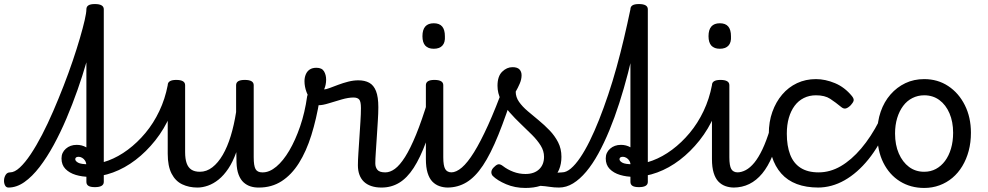

<svg xmlns="http://www.w3.org/2000/svg" viewBox="-99 -910 4881 949"><path d="M-57 17Q-69 17 -74.5 5.5Q-80 -6 -79 -20.5Q-78 -35 -70.5 -46.5Q-63 -58 -49 -58Q-27 -58 -1 -82Q25 -106 53 -148Q81 -190 109 -244Q137 -298 164 -360.5Q191 -423 215.5 -486Q240 -549 260.5 -609.5Q281 -670 296 -721.5Q311 -773 319.5 -810Q328 -847 328 -864Q328 -877 338 -883.5Q348 -890 370 -890Q392 -890 403 -883.5Q414 -877 414 -864V-11Q414 2 403 8.5Q392 15 370 15Q348 15 338 8.5Q328 2 328 -11V-602Q309 -536 284 -465Q259 -394 229.5 -324.5Q200 -255 166.5 -193.5Q133 -132 96.5 -84.5Q60 -37 21.5 -10Q-17 17 -57 17Z M343 -36Q307 -36 275.5 -45.5Q244 -55 224.5 -75Q205 -95 205 -127Q205 -156 226.5 -175Q248 -194 280 -194Q306 -194 327 -182Q348 -170 360.5 -150.5Q373 -131 373 -105L328 -89Q328 -105 322 -115Q316 -125 307 -130Q298 -135 290 -135Q273 -135 273 -123Q273 -114 287 -106Q301 -98 341 -98Q387 -98 436.5 -116.5Q486 -135 533 -170Q580 -205 620 -253Q660 -301 688.5 -361Q717 -421 730 -489Q732 -497 736.5 -503Q741 -509 756 -510Q773 -510 780 -503.5Q787 -497 785 -489Q773 -410 743 -341Q713 -272 668.5 -216Q624 -160 571 -119.5Q518 -79 459.5 -57.5Q401 -36 343 -36Z M877 17Q835 17 801.5 1Q768 -15 749 -52Q730 -89 730 -150V-489Q730 -502 740.5 -508.5Q751 -515 772 -515Q794 -515 805 -508.5Q816 -502 816 -489V-158Q816 -125 823.5 -103.5Q831 -82 847 -71.5Q863 -61 889 -61Q922 -61 950.5 -83Q979 -105 1002 -144.5Q1025 -184 1041.5 -238Q1058 -292 1068 -356V-489Q1068 -502 1078.5 -508.5Q1089 -515 1111 -515Q1133 -515 1144 -508.5Q1155 -502 1155 -489V-133Q1155 -91 1164 -74.5Q1173 -58 1197 -58Q1211 -58 1217.5 -46.5Q1224 -35 1222.5 -20.5Q1221 -6 1210 5.5Q1199 17 1178 17Q1157 17 1138.5 11Q1120 5 1105 -8.5Q1090 -22 1080.5 -46.5Q1071 -71 1070 -108L1069 -158Q1052 -110 1029.5 -76.5Q1007 -43 981.5 -22.5Q956 -2 929 7.5Q902 17 877 17Z M1181 17Q1162 17 1155.5 5.5Q1149 -6 1153 -20.5Q1157 -35 1169 -46.5Q1181 -58 1200 -58Q1233 -58 1267 -86.5Q1301 -115 1331 -166Q1361 -217 1384.5 -285.5Q1408 -354 1419 -433Q1420 -443 1430.5 -447Q1441 -451 1453 -448Q1465 -445 1474 -438Q1483 -431 1481 -419Q1465 -322 1440 -242Q1415 -162 1378.5 -104Q1342 -46 1293 -14.5Q1244 17 1181 17Z M1786 17Q1758 17 1736 9.5Q1714 2 1699.5 -12Q1685 -26 1677.5 -46.5Q1670 -67 1670 -93Q1670 -118 1672.5 -154.5Q1675 -191 1677.5 -231Q1680 -271 1682.5 -309Q1685 -347 1685 -376Q1685 -408 1676.5 -418Q1668 -428 1648 -428Q1623 -428 1590 -418.5Q1557 -409 1526.5 -399.5Q1496 -390 1477 -390Q1459 -390 1442.5 -409Q1426 -428 1416 -455Q1406 -482 1406 -509Q1406 -527 1412.5 -542.5Q1419 -558 1432 -566.5Q1445 -575 1465 -575Q1492 -575 1502.5 -557.5Q1513 -540 1513 -516Q1513 -504 1510.5 -491.5Q1508 -479 1503 -468Q1512 -468 1530.5 -475Q1549 -482 1573 -491Q1597 -500 1622.5 -506.5Q1648 -513 1672 -513Q1704 -513 1726 -501Q1748 -489 1759.5 -460Q1771 -431 1771 -380Q1771 -351 1768.5 -312.5Q1766 -274 1763.5 -233.5Q1761 -193 1758.5 -158Q1756 -123 1756 -103Q1756 -83 1766.5 -70.5Q1777 -58 1805 -58Q1819 -58 1825.5 -46.5Q1832 -35 1830.5 -20.5Q1829 -6 1818 5.5Q1807 17 1786 17Z M1787 17Q1773 17 1766.5 5.5Q1760 -6 1761.5 -20.5Q1763 -35 1774 -46.5Q1785 -58 1806 -58Q1829 -58 1853 -75.5Q1877 -93 1903 -134Q1929 -175 1957.5 -244.5Q1986 -314 2018 -419Q2023 -432 2036 -433.5Q2049 -435 2059.5 -426.5Q2070 -418 2067 -405Q2037 -290 2007.5 -210Q1978 -130 1945.5 -80Q1913 -30 1874 -6.5Q1835 17 1787 17Z M2115 17Q2093 17 2073 10Q2053 3 2038 -12.5Q2023 -28 2014.5 -55.5Q2006 -83 2006 -124V-489Q2006 -502 2016.5 -508.5Q2027 -515 2048 -515Q2070 -515 2081 -508.5Q2092 -502 2092 -489V-133Q2092 -91 2101.5 -74.5Q2111 -58 2134 -58Q2148 -58 2155 -46.5Q2162 -35 2160.5 -20.5Q2159 -6 2148 5.5Q2137 17 2115 17ZM2045 -669Q2017 -669 2003 -684.5Q1989 -700 1989 -731Q1989 -763 2003 -779Q2017 -795 2045 -795Q2073 -795 2086.5 -779Q2100 -763 2100 -731Q2102 -700 2087.5 -684.5Q2073 -669 2045 -669Z M2112 17Q2093 17 2086.5 5.5Q2080 -6 2084 -20.5Q2088 -35 2100 -46.5Q2112 -58 2131 -58Q2156 -58 2184 -82Q2212 -106 2244 -157.5Q2276 -209 2313.5 -291.5Q2351 -374 2394 -492Q2399 -507 2413.5 -507.5Q2428 -508 2439.5 -499Q2451 -490 2446 -476Q2403 -339 2364.5 -244Q2326 -149 2288 -92Q2250 -35 2207 -9Q2164 17 2112 17Z M2664 17Q2640 17 2618 13.5Q2596 10 2571.5 8.5Q2547 7 2516 15L2542 -27Q2571 -37 2596 -44Q2621 -51 2643 -54.5Q2665 -58 2683 -58Q2692 -58 2694 -46.5Q2696 -35 2692 -20.5Q2688 -6 2680.5 5.5Q2673 17 2664 17ZM2498 19Q2446 19 2402.5 0.5Q2359 -18 2336 -41Q2328 -51 2330 -63Q2332 -75 2345 -86Q2356 -97 2365 -98Q2374 -99 2386 -90Q2409 -72 2438 -61Q2467 -50 2498 -50Q2541 -50 2565.5 -73Q2590 -96 2590 -135Q2590 -164 2573.5 -190.5Q2557 -217 2530.5 -243.5Q2504 -270 2475 -297.5Q2446 -325 2420 -354.5Q2394 -384 2377 -416.5Q2360 -449 2360 -486Q2360 -533 2383 -555.5Q2406 -578 2434 -578Q2458 -578 2468.5 -567Q2479 -556 2479 -538Q2479 -518 2470 -497Q2461 -476 2450 -457Q2450 -430 2466.5 -406.5Q2483 -383 2509 -361Q2535 -339 2563.5 -315.5Q2592 -292 2617.5 -265.5Q2643 -239 2659.5 -207Q2676 -175 2676 -135Q2676 -64 2628.5 -22.5Q2581 19 2498 19Z M2664 17Q2646 17 2639.5 5.5Q2633 -6 2636 -20.5Q2639 -35 2650 -46.5Q2661 -58 2679 -58Q2700 -58 2722.5 -77Q2745 -96 2768.5 -130.5Q2792 -165 2815.5 -212.5Q2839 -260 2862 -318Q2885 -376 2907 -441.5Q2929 -507 2948.5 -577.5Q2968 -648 2985 -720Q3002 -792 3017 -864Q3018 -876 3027.5 -881Q3037 -886 3047.5 -885.5Q3058 -885 3065.5 -879.5Q3073 -874 3072 -864Q3058 -785 3041.5 -705.5Q3025 -626 3005 -549Q2985 -472 2962 -400.5Q2939 -329 2913 -266Q2887 -203 2858.5 -151Q2830 -99 2798.5 -61.5Q2767 -24 2733.5 -3.5Q2700 17 2664 17Z M3059 15Q3037 15 3027 8.5Q3017 2 3017 -11V-864Q3017 -877 3027 -883.5Q3037 -890 3059 -890Q3081 -890 3092 -883.5Q3103 -877 3103 -864V-11Q3103 2 3092 8.5Q3081 15 3059 15Z M3033 -36Q2997 -36 2965.5 -45.5Q2934 -55 2914.5 -75Q2895 -95 2895 -127Q2895 -156 2916.5 -175Q2938 -194 2970 -194Q2996 -194 3017 -182Q3038 -170 3050.5 -150.5Q3063 -131 3063 -105L3018 -89Q3018 -105 3012 -115Q3006 -125 2997 -130Q2988 -135 2980 -135Q2963 -135 2963 -123Q2963 -114 2977 -106Q2991 -98 3031 -98Q3077 -98 3126.5 -116.5Q3176 -135 3223 -170Q3270 -205 3310 -253Q3350 -301 3378.5 -361Q3407 -421 3420 -489Q3422 -497 3426.5 -503Q3431 -509 3446 -510Q3463 -510 3470 -503.5Q3477 -497 3475 -489Q3463 -410 3433 -341Q3403 -272 3358.5 -216Q3314 -160 3261 -119.5Q3208 -79 3149.5 -57.5Q3091 -36 3033 -36Z M3529 17Q3507 17 3487 10Q3467 3 3452 -12.5Q3437 -28 3428.5 -55.5Q3420 -83 3420 -124V-489Q3420 -502 3430.5 -508.5Q3441 -515 3462 -515Q3484 -515 3495 -508.5Q3506 -502 3506 -489V-133Q3506 -91 3515.5 -74.5Q3525 -58 3548 -58Q3562 -58 3569 -46.5Q3576 -35 3574.5 -20.5Q3573 -6 3562 5.5Q3551 17 3529 17ZM3459 -669Q3431 -669 3417 -684.5Q3403 -700 3403 -731Q3403 -763 3417 -779Q3431 -795 3459 -795Q3487 -795 3500.5 -779Q3514 -763 3514 -731Q3516 -700 3501.5 -684.5Q3487 -669 3459 -669Z M3526 17Q3512 17 3505.5 5.5Q3499 -6 3500.5 -20.5Q3502 -35 3513 -46.5Q3524 -58 3545 -58Q3566 -58 3587.5 -69.5Q3609 -81 3629.5 -106Q3650 -131 3669.5 -172Q3689 -213 3707 -272Q3711 -287 3724 -289.5Q3737 -292 3748 -285.5Q3759 -279 3756 -264Q3741 -193 3719 -140Q3697 -87 3668.5 -52.5Q3640 -18 3604.5 -0.5Q3569 17 3526 17Z M3947 17Q3824 17 3762.5 -52.5Q3701 -122 3701 -249Q3701 -308 3718.5 -357Q3736 -406 3767 -442.5Q3798 -479 3840.5 -499Q3883 -519 3934 -519Q3980 -519 4028 -499Q4076 -479 4112 -435Q4123 -421 4120 -411.5Q4117 -402 4106 -390Q4093 -377 4082 -374Q4071 -371 4059 -381Q4031 -404 4004.5 -421.5Q3978 -439 3934 -439Q3901 -439 3874 -425.5Q3847 -412 3828.5 -387Q3810 -362 3800 -327.5Q3790 -293 3790 -249Q3790 -189 3806.5 -146Q3823 -103 3858 -80.5Q3893 -58 3947 -58Q3961 -58 3968.5 -46.5Q3976 -35 3976 -20.5Q3976 -6 3969 5.5Q3962 17 3947 17Z M3943 17Q3935 17 3930.5 5.5Q3926 -6 3926 -20.5Q3926 -35 3931.5 -46.5Q3937 -58 3947 -58Q4004 -58 4056.5 -88.5Q4109 -119 4157.5 -176Q4206 -233 4247 -313Q4252 -323 4263.5 -319Q4275 -315 4284 -305Q4293 -295 4289 -286Q4248 -190 4193.5 -122.5Q4139 -55 4075.5 -19Q4012 17 3943 17Z M4469 19Q4402 19 4349.5 -13.5Q4297 -46 4267 -106Q4237 -166 4237 -250Q4237 -309 4254 -358Q4271 -407 4302.5 -443Q4334 -479 4376 -499Q4418 -519 4469 -519Q4536 -519 4588 -484.5Q4640 -450 4670 -390Q4700 -330 4700 -254Q4700 -206 4689 -164.5Q4678 -123 4657.5 -89Q4637 -55 4608.5 -31Q4580 -7 4544.5 6Q4509 19 4469 19ZM4469 -61Q4501 -61 4527 -75Q4553 -89 4572 -114.5Q4591 -140 4601.5 -175.5Q4612 -211 4612 -254Q4612 -308 4594 -350Q4576 -392 4544 -415.5Q4512 -439 4469 -439Q4438 -439 4411 -425.5Q4384 -412 4365 -386.5Q4346 -361 4335.5 -326.5Q4325 -292 4325 -250Q4325 -194 4343.5 -151.5Q4362 -109 4394 -85Q4426 -61 4469 -61Z"/></svg>

Font: Playwrite AT
Style: Regular
Weight: 400
Designer: Veronika Burian, José Scaglione
Foundry: TypeTogether
Version: Version 1.002